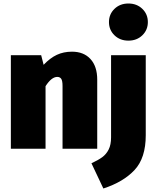

<svg xmlns="http://www.w3.org/2000/svg" viewBox="-20 -849 894 1096"><path d="M535 -394V0H337V-358Q337 -388 329.5 -399Q322 -410 307 -410Q274 -410 240 -357V0H42V-534H215L229 -479Q266 -518 304.5 -536Q343 -554 391 -554Q458 -554 496.5 -512Q535 -470 535 -394ZM812 -77Q812 53 748 121.5Q684 190 570 227L502 83Q541 65 564 48Q587 31 600.5 4Q614 -23 614 -65V-534H812ZM824 -723Q824 -678 792.5 -647.5Q761 -617 713 -617Q665 -617 633.5 -647.5Q602 -678 602 -723Q602 -768 633.5 -798.5Q665 -829 713 -829Q761 -829 792.5 -798.5Q824 -768 824 -723Z"/></svg>

Font: Fira Sans Black
Style: Regular
Weight: 900
Designer: Carrois Corporate & Edenspiekermann AG
Foundry: Carrois Corporate GbR & Edenspiekermann AG
Version: Version 4.203